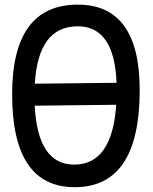

<svg xmlns="http://www.w3.org/2000/svg" viewBox="-20 -777 650 818"><path d="M311.5 -757.3Q31.7 -757.3 31.7 -375Q31.7 20.5 298.3 20.5Q575.2 20.5 575.2 -392.6Q575.2 -757.3 311.5 -757.3ZM127.9 -326.7 475.1 -330.6Q458 -75.7 295.9 -75.7Q140.6 -75.7 127.9 -326.7ZM128.4 -420.4Q142.6 -665 311.5 -665Q467.3 -664.6 476.6 -424.3Z"/></svg>

Font: Comic Relief
Style: Regular
Weight: 400
Designer: Jeff Davis
Foundry: Loudifier
Version: Version 1.200; ttfautohint (v1.8.4.7-5d5b)